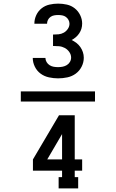

<svg xmlns="http://www.w3.org/2000/svg" viewBox="-20 -873 640 1061"><path d="M95 -312V-368H505V-312ZM301 -440Q276 -440 250.5 -445.5Q225 -451 204.5 -466Q184 -481 172.5 -504.5Q161 -528 161 -553H231Q231 -541 237.5 -530Q244 -519 254.5 -512.5Q265 -506 277 -504Q289 -502 301 -502Q314 -502 326.5 -504.5Q339 -507 349.5 -513.5Q360 -520 366.5 -531Q373 -542 373 -555Q373 -571 363 -585.5Q353 -600 338 -608Q323 -616 306.5 -617.5Q290 -619 273 -619V-682Q289 -682 304 -683.5Q319 -685 332.5 -692.5Q346 -700 355 -713.5Q364 -727 364 -742Q364 -753 358.5 -763Q353 -773 344 -779.5Q335 -786 324 -788Q313 -790 301 -790Q290 -790 279 -788Q268 -786 259 -779.5Q250 -773 245 -763Q240 -753 240 -742H170V-743Q170 -767 180.5 -789.5Q191 -812 210 -827Q229 -842 253 -847.5Q277 -853 301 -853Q326 -853 350 -847.5Q374 -842 393 -827Q412 -812 423 -789.5Q434 -767 434 -743Q434 -728 430 -714.5Q426 -701 418 -689Q410 -677 399 -667.5Q388 -658 376 -652Q390 -645 402.5 -635.5Q415 -626 424 -613Q433 -600 438 -585Q443 -570 443 -554Q443 -528 431 -504.5Q419 -481 398.5 -466Q378 -451 352.5 -445.5Q327 -440 301 -440ZM304 168V106H323V70H162V8L306 -236H393V8H434V70H393V106H412V168ZM241 8H323V-132Z"/></svg>

Font: Iosevka Plex Etoile
Style: Regular
Weight: 400
Designer: Belleve Invis
Foundry: Belleve Invis
Version: Version 25.1.1; ttfautohint (v1.8.4)